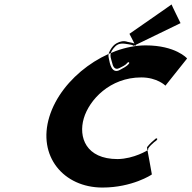

<svg xmlns="http://www.w3.org/2000/svg" viewBox="-20 -1005 861 863"><path d="M561.8 -853C562.8 -853 589.7 -797 590 -798C593.8 -804 586.6 -810 581.6 -810C572.9 -814 562.9 -814 552.8 -817C536.6 -823 519.4 -819 504.9 -811C491.8 -804 483.8 -794 475.5 -780C465 -762 466.8 -755 469.5 -741C473.4 -721 481.8 -670 519.3 -691C535 -700 548.5 -705 559.8 -719C563.7 -725 556.6 -728 553 -723C543.4 -711 529.8 -706 516.7 -699C494 -687 486.4 -711 484 -723C480.6 -738 470.1 -756 482.6 -777C488.3 -786 492.8 -791 498.7 -797C515.9 -814 538.3 -809 557.4 -806C567.8 -804 573.8 -804 581.3 -799L791.5 -901C791.5 -901 750.1 -985 751.1 -985C752.1 -985 561.8 -853 561.8 -853ZM684.1 -383C683.1 -383 681.1 -383 679.8 -382C667.7 -372 654.1 -360 642.8 -346L640.6 -342C640.6 -342 662.9 -222 662.6 -221C662.3 -220 574.5 -162 440.5 -162C265.5 -162 147.6 -303 201.8 -480C255.9 -657 458.9 -801 634.9 -801C768.9 -801 821.2 -743 820.9 -742C820.5 -741 723.9 -621 723.6 -620C723.6 -620 686.9 -657 614.9 -657C473.9 -657 381 -556 356.6 -473C331.9 -389 365.7 -290 508.7 -290C582 -291 644.9 -330 645.2 -331C646.8 -333 646.4 -335 645.7 -336C649.8 -346 666.1 -360 672.9 -366C676.8 -369 685.3 -374 686.9 -379C687.5 -381 686.1 -383 684.1 -383Z"/></svg>

Font: Hussar Wojna
Style: 3Obl
Weight: 400
Designer: Robert Jablonski
Foundry: Cannot Into Space Fonts
Version: Version 1.01